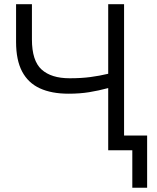

<svg xmlns="http://www.w3.org/2000/svg" viewBox="-20 -720 754 920"><path d="M614 179.5V0H537.5V-70.5H685V179.5ZM498.5 0V-298Q452 -285.5 406.8 -278.2Q361.5 -271 308.5 -271Q227 -271 171 -296.8Q115 -322.5 86 -377.2Q57 -432 57 -519V-700H133V-531Q133 -429 179.2 -387Q225.5 -345 313.5 -345Q370 -345 413.2 -350.8Q456.5 -356.5 498.5 -366.5V-700H574.5V0Z"/></svg>

Font: Geologica Cursive ExtraLight
Style: Regular
Weight: 250
Designer: Sindre Bremnes, Frode Helland
Foundry: Monokrom Skriftforlag AS
Version: Version 1.010;gftools[0.9.28]